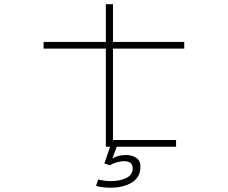

<svg xmlns="http://www.w3.org/2000/svg" viewBox="-20 -700 1090 916"><path d="M188 -468V-500H485V-680H519V-500H859V-468H519V-32H820V0H537L516 56.5Q543 39.5 580.5 39.5Q610 39.5 630 53Q650 66.5 650 95Q650 145 609.8 170.2Q569.5 195.5 507 195.5Q470.5 195.5 438 187L449 156Q477.5 164 507.5 164Q553.5 164 583.2 148.8Q613 133.5 613 104Q613 69 572 69Q555 69 535.5 75Q516 81 504 88L478 80L505 0H485V-468Z"/></svg>

Font: League Mono Extended Thin
Style: Regular
Weight: 100
Width: 9
Designer: Tyler Finck
Foundry: The League of Moveable Type / Tyler Finck
Version: Version 2.210